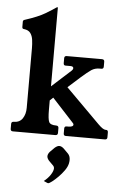

<svg xmlns="http://www.w3.org/2000/svg" viewBox="-63 -748 681 1060"><g transform="rotate(5 277.5 -218.0)"><path d="M538 -53Q549 -53 549 -40V-13Q549 0 536 0H320Q307 0 307 -13V-40Q307 -53 319 -53H332Q340 -53 348 -56Q356 -59 356 -66Q356 -72 348 -79L232 -205L214 -188V-136Q214 -85 221.5 -69Q229 -53 261 -53Q275 -53 275 -40V-13Q275 0 261 0H26Q13 0 13 -13V-40Q13 -53 26 -53Q59 -53 75 -77Q91 -101 91 -136V-466Q91 -490 88 -512.5Q85 -535 74 -550Q63 -565 38 -568Q28 -568 28 -579V-609Q28 -617 40 -620Q111 -643 149.5 -666Q188 -689 206 -702Q209 -704 210 -704H212Q214 -704 214 -702V-266L321 -363Q328 -370 328 -376Q328 -387 311 -387H284Q273 -387 273 -400V-427Q273 -440 286 -440H481Q495 -440 495 -427V-400Q495 -387 483 -387H473Q447 -387 427.5 -374Q408 -361 373 -330L305 -269L494 -80Q521 -53 535 -53ZM339 95Q352 108 352 130Q352 134 351.5 139Q351 144 350 149Q346 168 331.5 188.5Q317 209 299 227Q281 245 266 256.5Q251 268 245 268Q242 268 238 266Q234 264 220 258Q243 240 256.5 219Q270 198 270 183Q270 175 264 169L239 144Q228 131 228 120Q228 108 239 95L264 70Q278 58 289 58Q301 58 314 70Z"/></g></svg>

Font: Young Serif
Style: Regular
Weight: 400
Designer: Bastien Sozeau
Foundry: NBR — Bastien Sozeau
Version: Version 3.004; ttfautohint (v1.8.4.7-5d5b);gftools[0.9.33]